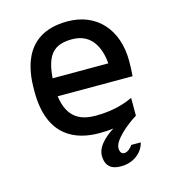

<svg xmlns="http://www.w3.org/2000/svg" viewBox="-103 -593 762 852"><g transform="rotate(-15 277.5 -166.5)"><path d="M504 -267C504 -413 418 -508 284 -508C63 -508 63 -309 63 -244C63 -36 188 8 293 8C316 8 338 7 359 4C338 17 278 57 278 108C278 175 332 175 350 175C406 175 450 140 460 95H417C408 107 394 122 378 122C365 122 358 112 358 94C358 58 424 3 470 -25V-107C431 -88 374 -71 298 -71C232 -71 171 -94 157 -198H501C503 -220 504 -243 504 -267ZM156 -281C164 -388 200 -426 284 -426C383 -426 407 -339 412 -281H156Z"/></g></svg>

Font: Maven Pro
Style: Medium
Weight: 500
Designer: Joe Prince
Foundry: Joe Prince
Version: Version 1.003